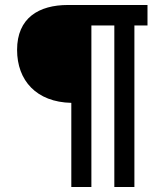

<svg xmlns="http://www.w3.org/2000/svg" viewBox="-20 -750 660 770"><path d="M266 0H346.5V-648H438.5V0H519V-648H571.5V-730H252.5C135.5 -730 48.5 -678 48.5 -550C48.5 -427 126 -340.5 266 -337.5Z"/></svg>

Font: Monaspace Argon
Style: Regular
Weight: 400
Designer: Riley Cran & the Lettermatic Team
Foundry: Lettermatic
Version: Version 1.200 (Monaspace Argon)